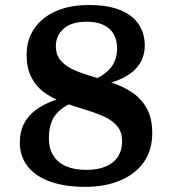

<svg xmlns="http://www.w3.org/2000/svg" viewBox="-20 -714 670 746"><path d="M326.5 -694.5Q399.5 -694.5 447.5 -674.8Q495.5 -655 519 -619.5Q542.5 -584 542.5 -537Q542.5 -473.5 492.8 -433.2Q443 -393 346 -379.5L315.5 -393Q377.5 -414 406.2 -445.8Q435 -477.5 435 -526Q435 -557 422.5 -580Q410 -603 383.8 -616.2Q357.5 -629.5 316.5 -629.5Q257 -629.5 227 -602.2Q197 -575 197 -535.5Q197 -499 217.5 -476.8Q238 -454.5 271.2 -440.5Q304.5 -426.5 344.5 -415Q384.5 -403.5 424.5 -389.2Q464.5 -375 497.8 -351.8Q531 -328.5 551.2 -291Q571.5 -253.5 571.5 -196Q571.5 -130.5 538.8 -84Q506 -37.5 447.2 -12.8Q388.5 12 310 12Q232.5 12 175.5 -8.2Q118.5 -28.5 87.8 -67.2Q57 -106 57 -161.5Q57 -201.5 72.5 -232.2Q88 -263 117.5 -285.5Q147 -308 188.5 -323.2Q230 -338.5 282 -347.5L303.5 -331Q252.5 -315 223.2 -294Q194 -273 182 -244.5Q170 -216 170 -177.5Q170 -137.5 187 -110Q204 -82.5 236.2 -68.2Q268.5 -54 314.5 -54Q361.5 -54 392.5 -67.8Q423.5 -81.5 439 -106.5Q454.5 -131.5 454.5 -164.5Q454.5 -202 434.5 -225Q414.5 -248 381.2 -262.5Q348 -277 308.5 -288.8Q269 -300.5 229.5 -314.8Q190 -329 157 -351.2Q124 -373.5 103.8 -409.8Q83.5 -446 83.5 -502Q83.5 -559 112.5 -602.2Q141.5 -645.5 195.8 -670Q250 -694.5 326.5 -694.5Z"/></svg>

Font: Newsreader SemiBold
Style: Regular
Weight: 600
Designer: Hugues Gentile
Foundry: Production Type
Version: Version 1.003